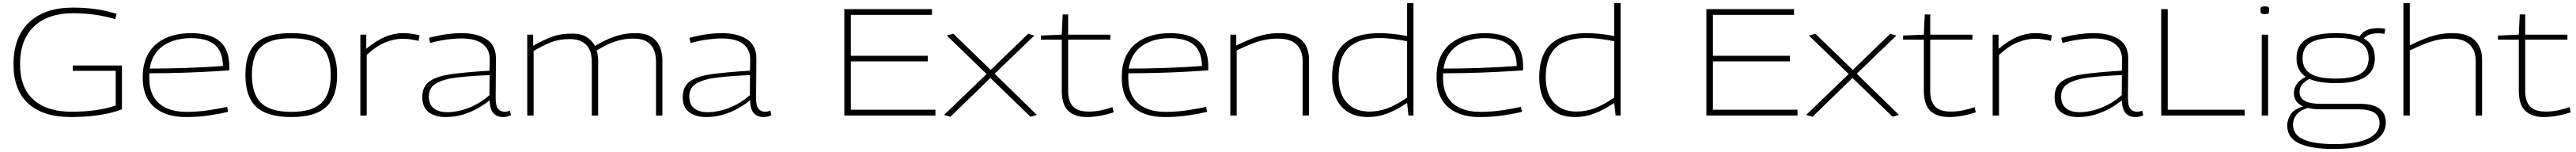

<svg xmlns="http://www.w3.org/2000/svg" viewBox="-20 -760 16965 1000"><path d="M69 -337Q69 -516 171.5 -613Q274 -710 460 -710Q619 -710 748 -669L739 -634Q671 -654 602.5 -663.5Q534 -673 462 -673Q296 -673 204 -586Q112 -499 112 -337Q112 -184 200 -104.5Q288 -25 450 -25Q624 -25 742 -66V-294H459V-329H783V-41Q721 -16 633 -3Q545 10 445 10Q264 10 166.5 -78.5Q69 -167 69 -337Z M1204 10Q1118 10 1054.5 -18Q991 -46 955.5 -103.5Q920 -161 920 -250Q920 -330 945.5 -385.5Q971 -441 1015 -475.5Q1059 -510 1116 -526Q1173 -542 1237 -542Q1363 -542 1426.5 -489Q1490 -436 1490 -322Q1490 -317 1490 -310Q1490 -303 1489 -297Q1460 -295 1385 -290.5Q1310 -286 1201.5 -282Q1093 -278 964 -278Q963 -270 963 -262.5Q963 -255 963 -248Q963 -170 993.5 -120.5Q1024 -71 1079.5 -47.5Q1135 -24 1208 -24Q1285 -24 1358.5 -35.5Q1432 -47 1476 -57L1482 -24Q1437 -13 1363 -1.5Q1289 10 1204 10ZM966 -309Q1086 -309 1188 -312.5Q1290 -316 1359 -320Q1428 -324 1448 -326Q1447 -419 1396 -464Q1345 -509 1235 -509Q1194 -509 1150.5 -499.5Q1107 -490 1068 -467.5Q1029 -445 1002 -406Q975 -367 966 -309Z M1596 -267Q1596 -359 1625 -420Q1654 -481 1720.5 -511.5Q1787 -542 1898 -542Q2010 -542 2076 -511.5Q2142 -481 2171 -420Q2200 -359 2200 -267Q2200 -123 2128.5 -56.5Q2057 10 1898 10Q1740 10 1668 -56.5Q1596 -123 1596 -267ZM1639 -267Q1639 -142 1699.5 -83Q1760 -24 1898 -24Q2036 -24 2097 -83Q2158 -142 2158 -267Q2158 -348 2133.5 -401.5Q2109 -455 2052.5 -481.5Q1996 -508 1898 -508Q1801 -508 1744 -481.5Q1687 -455 1663 -401.5Q1639 -348 1639 -267Z M2392 -532V-439Q2459 -494 2516.5 -518Q2574 -542 2633 -542Q2665 -542 2694.5 -537.5Q2724 -533 2743 -527L2736 -491Q2713 -497 2685 -501Q2657 -505 2632 -505Q2576 -505 2517 -481Q2458 -457 2395 -399V0H2353V-532Z M2761 -121Q2761 -192 2810 -226Q2859 -260 2957.5 -273Q3056 -286 3204 -295L3205 -371Q3205 -436 3158 -471.5Q3111 -507 3018 -507Q2975 -507 2923 -500Q2871 -493 2813 -477L2805 -511Q2860 -526 2914.5 -534Q2969 -542 3018 -542Q3122 -542 3184.5 -501.5Q3247 -461 3246 -371L3244 -116Q3244 -63 3260 -44Q3276 -25 3304 -25Q3321 -25 3338 -32L3345 -2Q3320 10 3293 10Q3252 10 3229 -15.5Q3206 -41 3204 -100Q3171 -73 3127 -48Q3083 -23 3029.5 -6.5Q2976 10 2914 10Q2847 10 2804 -21.5Q2761 -53 2761 -121ZM2804 -126Q2804 -73 2836.5 -47.5Q2869 -22 2924 -22Q2994 -22 3068 -51Q3142 -80 3203 -134L3204 -266Q3082 -261 2992 -250.5Q2902 -240 2853 -212Q2804 -184 2804 -126Z M3452 0V-532H3491V-459Q3549 -492 3608.5 -515.5Q3668 -539 3744 -539Q3809 -539 3845 -515Q3881 -491 3898 -458Q3927 -475 3966.5 -494.5Q4006 -514 4055 -528Q4104 -542 4165 -542Q4221 -542 4256 -524.5Q4291 -507 4309.5 -480Q4328 -453 4335 -422.5Q4342 -392 4342 -367V0H4300V-359Q4300 -379 4295 -404Q4290 -429 4275 -452.5Q4260 -476 4230.5 -491Q4201 -506 4151 -506Q4098 -506 4053 -493.5Q4008 -481 3972 -462.5Q3936 -444 3909 -428Q3915 -410 3917 -391.5Q3919 -373 3919 -358V0H3877V-356Q3877 -376 3872.5 -401Q3868 -426 3853 -449Q3838 -472 3809 -487.5Q3780 -503 3731 -503Q3663 -503 3608.5 -481.5Q3554 -460 3494 -425V0Z M4476 -121Q4476 -192 4525 -226Q4574 -260 4672.5 -273Q4771 -286 4919 -295L4920 -371Q4920 -436 4873 -471.5Q4826 -507 4733 -507Q4690 -507 4638 -500Q4586 -493 4528 -477L4520 -511Q4575 -526 4629.5 -534Q4684 -542 4733 -542Q4837 -542 4899.5 -501.5Q4962 -461 4961 -371L4959 -116Q4959 -63 4975 -44Q4991 -25 5019 -25Q5036 -25 5053 -32L5060 -2Q5035 10 5008 10Q4967 10 4944 -15.5Q4921 -41 4919 -100Q4886 -73 4842 -48Q4798 -23 4744.5 -6.5Q4691 10 4629 10Q4562 10 4519 -21.5Q4476 -53 4476 -121ZM4519 -126Q4519 -73 4551.5 -47.5Q4584 -22 4639 -22Q4709 -22 4783 -51Q4857 -80 4918 -134L4919 -266Q4797 -261 4707 -250.5Q4617 -240 4568 -212Q4519 -184 4519 -126Z M5540 0V-700H6117V-662H5583V-393H6090V-356H5583V-38H6140V0Z M6197 -4 6477 -273 6215 -526 6258 -538 6504 -300 6751 -538 6791 -526 6530 -275 6808 -4 6766 8 6502 -247 6239 8Z M7138 10Q7057 10 7014.5 -31Q6972 -72 6972 -162V-499H6835V-526L6972 -532L6978 -665H7014V-532H7292V-499H7014V-163Q7014 -93 7046 -59.5Q7078 -26 7149 -26Q7191 -26 7230 -34Q7269 -42 7306 -55L7314 -21Q7265 -5 7219.5 2.5Q7174 10 7138 10Z M7651 10Q7565 10 7501.5 -18Q7438 -46 7402.5 -103.5Q7367 -161 7367 -250Q7367 -330 7392.5 -385.5Q7418 -441 7462 -475.5Q7506 -510 7563 -526Q7620 -542 7684 -542Q7810 -542 7873.5 -489Q7937 -436 7937 -322Q7937 -317 7937 -310Q7937 -303 7936 -297Q7907 -295 7832 -290.5Q7757 -286 7648.5 -282Q7540 -278 7411 -278Q7410 -270 7410 -262.5Q7410 -255 7410 -248Q7410 -170 7440.5 -120.5Q7471 -71 7526.5 -47.5Q7582 -24 7655 -24Q7732 -24 7805.5 -35.5Q7879 -47 7923 -57L7929 -24Q7884 -13 7810 -1.5Q7736 10 7651 10ZM7413 -309Q7533 -309 7635 -312.5Q7737 -316 7806 -320Q7875 -324 7895 -326Q7894 -419 7843 -464Q7792 -509 7682 -509Q7641 -509 7597.5 -499.5Q7554 -490 7515 -467.5Q7476 -445 7449 -406Q7422 -367 7413 -309Z M8082 0V-532H8121V-461Q8170 -484 8214.5 -502.5Q8259 -521 8305.5 -531.5Q8352 -542 8407 -542Q8502 -542 8551 -496.5Q8600 -451 8600 -368V0H8558V-359Q8558 -427 8518.5 -466.5Q8479 -506 8395 -506Q8344 -506 8300.5 -496Q8257 -486 8214.5 -468.5Q8172 -451 8124 -428V0Z M9255 0 9246 -83Q9173 -34 9112 -12Q9051 10 8987 10Q8876 10 8814 -58.5Q8752 -127 8752 -250Q8752 -399 8829.5 -470.5Q8907 -542 9064 -542Q9106 -542 9153 -537Q9200 -532 9246 -523V-740H9288V0ZM9246 -118V-489Q9193 -499 9148 -504.5Q9103 -510 9066 -510Q8929 -510 8862 -447.5Q8795 -385 8795 -251Q8795 -144 8849 -85Q8903 -26 8997 -26Q9058 -26 9115.5 -47Q9173 -68 9246 -118Z M9724 10Q9638 10 9574.5 -18Q9511 -46 9475.5 -103.5Q9440 -161 9440 -250Q9440 -330 9465.5 -385.5Q9491 -441 9535 -475.5Q9579 -510 9636 -526Q9693 -542 9757 -542Q9883 -542 9946.5 -489Q10010 -436 10010 -322Q10010 -317 10010 -310Q10010 -303 10009 -297Q9980 -295 9905 -290.5Q9830 -286 9721.5 -282Q9613 -278 9484 -278Q9483 -270 9483 -262.5Q9483 -255 9483 -248Q9483 -170 9513.5 -120.5Q9544 -71 9599.5 -47.5Q9655 -24 9728 -24Q9805 -24 9878.5 -35.5Q9952 -47 9996 -57L10002 -24Q9957 -13 9883 -1.5Q9809 10 9724 10ZM9486 -309Q9606 -309 9708 -312.5Q9810 -316 9879 -320Q9948 -324 9968 -326Q9967 -419 9916 -464Q9865 -509 9755 -509Q9714 -509 9670.5 -499.5Q9627 -490 9588 -467.5Q9549 -445 9522 -406Q9495 -367 9486 -309Z M10619 0 10610 -83Q10537 -34 10476 -12Q10415 10 10351 10Q10240 10 10178 -58.5Q10116 -127 10116 -250Q10116 -399 10193.5 -470.5Q10271 -542 10428 -542Q10470 -542 10517 -537Q10564 -532 10610 -523V-740H10652V0ZM10610 -118V-489Q10557 -499 10512 -504.5Q10467 -510 10430 -510Q10293 -510 10226 -447.5Q10159 -385 10159 -251Q10159 -144 10213 -85Q10267 -26 10361 -26Q10422 -26 10479.5 -47Q10537 -68 10610 -118Z M11217 0V-700H11794V-662H11260V-393H11767V-356H11260V-38H11817V0Z M11874 -4 12154 -273 11892 -526 11935 -538 12181 -300 12428 -538 12468 -526 12207 -275 12485 -4 12443 8 12179 -247 11916 8Z M12815 10Q12734 10 12691.5 -31Q12649 -72 12649 -162V-499H12512V-526L12649 -532L12655 -665H12691V-532H12969V-499H12691V-163Q12691 -93 12723 -59.5Q12755 -26 12826 -26Q12868 -26 12907 -34Q12946 -42 12983 -55L12991 -21Q12942 -5 12896.5 2.5Q12851 10 12815 10Z M13141 -532V-439Q13208 -494 13265.5 -518Q13323 -542 13382 -542Q13414 -542 13443.5 -537.5Q13473 -533 13492 -527L13485 -491Q13462 -497 13434 -501Q13406 -505 13381 -505Q13325 -505 13266 -481Q13207 -457 13144 -399V0H13102V-532Z M13510 -121Q13510 -192 13559 -226Q13608 -260 13706.5 -273Q13805 -286 13953 -295L13954 -371Q13954 -436 13907 -471.5Q13860 -507 13767 -507Q13724 -507 13672 -500Q13620 -493 13562 -477L13554 -511Q13609 -526 13663.5 -534Q13718 -542 13767 -542Q13871 -542 13933.5 -501.5Q13996 -461 13995 -371L13993 -116Q13993 -63 14009 -44Q14025 -25 14053 -25Q14070 -25 14087 -32L14094 -2Q14069 10 14042 10Q14001 10 13978 -15.5Q13955 -41 13953 -100Q13920 -73 13876 -48Q13832 -23 13778.5 -6.5Q13725 10 13663 10Q13596 10 13553 -21.5Q13510 -53 13510 -121ZM13553 -126Q13553 -73 13585.5 -47.5Q13618 -22 13673 -22Q13743 -22 13817 -51Q13891 -80 13952 -134L13953 -266Q13831 -261 13741 -250.5Q13651 -240 13602 -212Q13553 -184 13553 -126Z M14212 0V-700H14255V-38H14762V0Z M14895 -667Q14878 -667 14872 -672Q14866 -677 14866 -693Q14866 -709 14871.5 -713.5Q14877 -718 14895 -718Q14913 -718 14918 -713.5Q14923 -709 14923 -693Q14923 -677 14918 -672Q14913 -667 14895 -667ZM14874 0V-532H14916V0Z M15350 220Q15197 220 15119.5 183Q15042 146 15042 66Q15042 27 15064 -7Q15086 -41 15146 -60Q15086 -87 15086 -147Q15086 -215 15164 -255Q15103 -295 15103 -377Q15103 -461 15166 -501.5Q15229 -542 15361 -542Q15458 -542 15518 -520Q15550 -575 15640 -575Q15660 -575 15687 -571L15683 -537Q15671 -539 15661 -540Q15651 -541 15639 -541Q15575 -541 15546 -507Q15619 -467 15619 -377Q15619 -294 15555.5 -253.5Q15492 -213 15361 -213Q15250 -213 15188 -241Q15157 -225 15140 -204Q15123 -183 15123 -156Q15123 -77 15260 -77H15520Q15691 -77 15691 47Q15691 129 15604 174.5Q15517 220 15350 220ZM15361 -243Q15473 -243 15525.5 -275.5Q15578 -308 15578 -377Q15578 -447 15525.5 -479Q15473 -511 15361 -511Q15248 -511 15195.5 -479Q15143 -447 15143 -377Q15143 -308 15195.5 -275.5Q15248 -243 15361 -243ZM15080 60Q15080 127 15149 157.5Q15218 188 15353 188Q15500 188 15575 151.5Q15650 115 15650 49Q15650 -41 15511 -41H15260Q15212 -41 15177 -50Q15122 -32 15101 -2.5Q15080 27 15080 60Z M15807 0V-740H15849V-462Q15897 -485 15941 -503Q15985 -521 16031 -531.5Q16077 -542 16132 -542Q16227 -542 16276 -496.5Q16325 -451 16325 -367V0H16283V-359Q16283 -427 16243.5 -466.5Q16204 -506 16120 -506Q16069 -506 16025.5 -496Q15982 -486 15939.5 -468.5Q15897 -451 15849 -428V0Z M16733 10Q16652 10 16609.5 -31Q16567 -72 16567 -162V-499H16430V-526L16567 -532L16573 -665H16609V-532H16887V-499H16609V-163Q16609 -93 16641 -59.5Q16673 -26 16744 -26Q16786 -26 16825 -34Q16864 -42 16901 -55L16909 -21Q16860 -5 16814.5 2.5Q16769 10 16733 10Z"/></svg>

Font: Georama Extended ExtraLight
Style: Regular
Weight: 200
Width: 7
Designer: Jean-Baptiste Levee
Foundry: Production Type
Version: Version 1.000